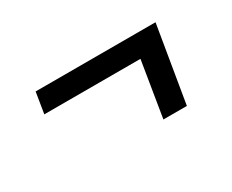

<svg xmlns="http://www.w3.org/2000/svg" viewBox="-55 -536 709 588"><g transform="rotate(-30 300.0 -242.0)"><path d="M473 -107H390L422 -303H82L94 -377H518Z"/></g></svg>

Font: Iosevka Curly Extended
Style: Italic
Weight: 400
Width: 7
Italic angle: -9°
Monospace: yes
Designer: Belleve Invis
Foundry: Belleve Invis
Version: Version 11.1.0; ttfautohint (v1.8.3)